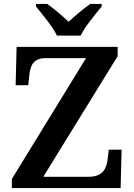

<svg xmlns="http://www.w3.org/2000/svg" viewBox="-20 -951 678 971"><path d="M268 -771H388C409 -816 463 -880 494 -918V-931H436C405 -909 357 -869 327 -841C297 -869 251 -909 219 -931H162V-918C193 -880 247 -816 268 -771ZM40 0H590L595 -194H530L525 -150C520 -102 502 -57 429 -57H199L575 -667V-714H64L59 -520H123L128 -569C133 -620 149 -657 210 -657H415L40 -46Z"/></svg>

Font: Noto Serif Ethiopic SemiBold
Style: Regular
Weight: 600
Designer: Monotype Design Team
Foundry: Monotype Imaging Inc.
Version: Version 2.102